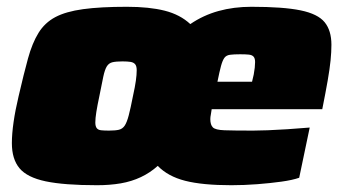

<svg xmlns="http://www.w3.org/2000/svg" viewBox="-20 -538 1019 566"><path d="M266 8Q169 8 114.5 -3.5Q60 -15 37.5 -42Q15 -69 15 -116Q15 -143 20 -178Q25 -213 35 -255Q50 -320 62.5 -365.5Q75 -411 93.5 -441Q112 -471 143 -487.5Q174 -504 225 -511Q276 -518 354 -518Q420 -518 465.5 -506.5Q511 -495 541 -467Q579 -493 624 -505.5Q669 -518 721 -518Q815 -518 866 -507.5Q917 -497 937 -472.5Q957 -448 957 -406Q957 -385 954.5 -360Q952 -335 946 -300.5Q940 -266 930 -216H604Q603 -207 601.5 -200Q600 -193 600 -187Q600 -170 607.5 -162.5Q615 -155 641.5 -154Q668 -153 726 -153Q744 -153 769.5 -154Q795 -155 826.5 -157Q858 -159 893 -162L862 -14Q842 -7 809.5 -2.5Q777 2 738.5 5Q700 8 662 8Q577 8 526 -5Q475 -18 445 -49Q423 -29 395.5 -16Q368 -3 336 2.5Q304 8 266 8ZM301 -153Q320 -153 330.5 -155.5Q341 -158 347.5 -167.5Q354 -177 359.5 -198Q365 -219 372 -255Q378 -282 380.5 -300Q383 -318 383 -331Q383 -343 378.5 -348.5Q374 -354 365 -355.5Q356 -357 341 -357Q322 -357 311.5 -354.5Q301 -352 295 -342.5Q289 -333 284.5 -312Q280 -291 273 -255Q267 -227 264 -208Q261 -189 261 -177Q261 -166 265 -160.5Q269 -155 278 -154Q287 -153 301 -153ZM621 -297H723Q726 -308 728 -318.5Q730 -329 731 -338.5Q732 -348 732 -355Q732 -366 727.5 -371Q723 -376 713.5 -377Q704 -378 688 -378Q669 -378 658 -376.5Q647 -375 641.5 -367.5Q636 -360 631.5 -343.5Q627 -327 621 -297Z"/></svg>

Font: Saira Expanded Black
Style: Italic
Weight: 900
Width: 7
Italic angle: -12°
Designer: Hector Gatti with collaboration of the Omnibus-Type team
Foundry: Omnibus-Type
Version: Version 1.101